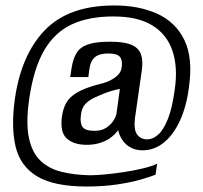

<svg xmlns="http://www.w3.org/2000/svg" viewBox="-20 -613 741 700"><path d="M296 67Q177 67 115.5 30Q54 -7 37 -78Q20 -149 34 -251Q57 -413 143 -502.5Q229 -592 392 -593Q484 -594 552 -563.5Q620 -533 652 -467.5Q684 -402 669 -296Q660 -225 636 -173Q612 -121 577 -93Q542 -65 500 -65Q476 -65 458.5 -74Q441 -83 429.5 -98Q418 -113 412.5 -132Q407 -151 409 -172L430 -168Q406 -123 372.5 -104Q339 -85 296 -85Q249 -85 223.5 -108Q198 -131 206 -189Q210 -217 221.5 -238Q233 -259 261.5 -276Q290 -293 345 -307Q371 -313 388.5 -323.5Q406 -334 412 -342Q418 -348 420.5 -355.5Q423 -363 424 -371Q427 -395 416.5 -406.5Q406 -418 375 -418Q342 -418 326 -404.5Q310 -391 306 -362L302 -332H236L241 -365Q246 -398 259 -419.5Q272 -441 300.5 -451Q329 -461 381 -461Q433 -461 459.5 -449.5Q486 -438 494 -415Q502 -392 497 -356L472 -182Q467 -140 480 -122.5Q493 -105 517 -105Q537 -105 556.5 -122Q576 -139 592 -179Q608 -219 617 -286Q629 -367 609 -427Q589 -487 536 -520Q483 -553 393 -553Q304 -553 241.5 -524Q179 -495 140.5 -428.5Q102 -362 86 -249Q74 -164 85.5 -110Q97 -56 127.5 -27Q158 2 204.5 13.5Q251 25 309 26Q329 26 361.5 23Q394 20 431 14.5Q468 9 501 1Q534 -7 553 -16L547 24Q527 32 490 42.5Q453 53 403.5 60Q354 67 296 67ZM325 -136Q350 -136 367 -147Q384 -158 393.5 -173Q403 -188 405 -201L417 -289Q401 -286 381.5 -280Q362 -274 345 -266Q322 -257 307.5 -247.5Q293 -238 285 -225.5Q277 -213 275 -193Q271 -164 281 -150Q291 -136 325 -136Z"/></svg>

Font: Alumni Sans Thin SemiBold
Style: Italic
Weight: 600
Italic angle: -8°
Version: Version 1.016